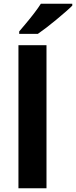

<svg xmlns="http://www.w3.org/2000/svg" viewBox="-20 -1000 404 1020"><path d="M227 0H78V-760H227ZM364 -970Q350 -956 327 -936Q304 -916 277.5 -894Q251 -872 225.5 -852.5Q200 -833 181 -820H82V-833Q98 -852 119.5 -877.5Q141 -903 162 -930.5Q183 -958 197 -980H364Z"/></svg>

Font: Noto Sans Gunjala Gondi
Style: Regular
Weight: 400
Designer: Ek Type
Foundry: Ek Type
Version: Version 1.004